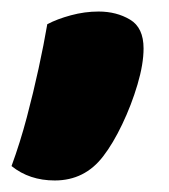

<svg xmlns="http://www.w3.org/2000/svg" viewBox="-30 -198 293 333"><path d="M149 73Q117 115 65 115Q21 115 -10 90Q5 49 16.5 5.5Q28 -38 37 -79.5Q46 -121 52 -156Q69 -165 93 -171.5Q117 -178 141 -178Q172 -178 195.5 -164Q219 -150 219 -114Q219 -87 208.5 -51.5Q198 -16 182 17.5Q166 51 149 73Z"/></svg>

Font: Baloo Tamma 2 ExtraBold
Style: Regular
Weight: 800
Designer: Divya Kowshik, Shuchita Grover and Ek Type
Foundry: Ek Type
Version: Version 1.700